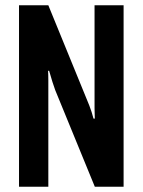

<svg xmlns="http://www.w3.org/2000/svg" viewBox="-20 -707 540 727"><path d="M52 0V-687H163L311 -325Q314 -318 318.5 -306.5Q323 -295 327 -282.5Q331 -270 334 -258H339Q338 -278 338 -296.5Q338 -315 338 -325V-687H448V0H339L189 -366Q185 -377 178.5 -397Q172 -417 166 -439H162Q163 -424 163 -403.5Q163 -383 163 -366V0Z"/></svg>

Font: Archivo ExtraCondensed SemiBold
Style: Regular
Weight: 600
Width: 2
Designer: Hector Gatti
Foundry: Omnibus-Type
Version: Version 2.001